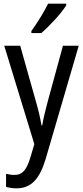

<svg xmlns="http://www.w3.org/2000/svg" viewBox="-20 -786 452 1046"><path d="M341 -757V-766H242C220 -721 186 -666 151 -617V-606H205C248 -642 316 -716 341 -757ZM3 -537 167 -1 147 67C126 138 104 167 58 167C43 167 26 164 13 161V232C31 237 49 240 70 240C152 240 197 186 229 79L409 -537H323L240 -233C227 -185 216 -139 210 -103H206C199 -146 188 -190 176 -232L90 -537Z"/></svg>

Font: Noto Sans Sinhala UI Condensed
Style: Regular
Weight: 400
Width: 3
Designer: Jelle Bosma - Monotype Design Team
Foundry: Monotype Imaging Inc.
Version: Version 2.006